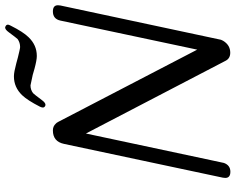

<svg xmlns="http://www.w3.org/2000/svg" viewBox="-106 -824 929 758"><g transform="rotate(-90 359.0 -444.5)"><path d="M581.5 -37.1Q580.1 -33.2 577.6 -28.8Q560.5 -0.5 530.3 -0.5Q507.8 -0.5 498.5 -19L211.4 -570.3L106 -75.7L95.2 -25.4Q85.9 0 60.5 0Q36.1 0 36.1 -20Q36.1 -24.4 37.1 -29.8L170.4 -656.7Q179.7 -700.7 223.6 -700.7Q240.2 -700.7 250.5 -689L253.4 -686Q256.8 -681.2 257.3 -679.7L542.5 -130.9L657.2 -670.9Q663.6 -700.7 693.4 -700.7Q717.8 -700.7 717.8 -680.7Q717.8 -676.3 716.8 -670.9ZM343.3 -744.1Q333 -730 324.7 -730Q322.3 -730 319.8 -731.4Q314 -734.4 314 -740.2Q314 -741.7 314.5 -743.7Q314.5 -745.1 315.4 -747.1L317.4 -752Q342.3 -800.8 362.8 -822.3Q394 -854.5 436.5 -854.5H438Q453.6 -854.5 488.3 -845.2Q492.2 -844.2 511.7 -838.9L536.6 -833Q549.3 -830.1 552.7 -830.1Q570.3 -830.1 584 -839.8Q587.9 -843.3 611.3 -875Q621.6 -889.2 629.9 -889.2Q632.3 -889.2 634.3 -887.7Q641.1 -884.8 641.1 -878.4Q641.1 -876.5 640.6 -875Q640.1 -873.5 639.2 -871.6L637.2 -867.2Q612.8 -818.4 591.8 -796.9Q560.5 -764.2 518.1 -764.2H516.6Q501 -764.2 466.8 -773.4Q462.4 -774.4 442.9 -780.3L418 -785.6Q405.3 -788.6 401.4 -789.1Q383.8 -789.1 370.6 -778.8Q366.7 -775.4 343.3 -744.1Z"/></g></svg>

Font: inglobal
Style: Italic
Weight: 400
Italic angle: -12°
Designer: Andrey Kochetov, Denis Davydov, Evgeny Yurtaev
Foundry: inglobal
Version: Version 1.00 September 25, 2014, initial release